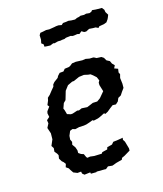

<svg xmlns="http://www.w3.org/2000/svg" viewBox="-135 -801 766 903"><g transform="rotate(-20 248.5 -349.5)"><path d="M165 9 164 2 135 3 126 -6 125 -16H107L89 -25L80 -41L76 -50L64 -60L70 -75L63 -86L56 -93L48 -109L52 -125L48 -134L39 -147L42 -164L35 -177L50 -205L53 -234L46 -263L58 -282L57 -298L72 -309L70 -328L73 -337L89 -355L83 -364L93 -383L97 -396L110 -406L125 -422L139 -436L142 -446L151 -455L172 -468L177 -476L189 -487H208L218 -497L239 -498L247 -501L259 -509L278 -510L310 -506L326 -507L344 -502L362 -501L367 -499L376 -493L399 -490L409 -482L416 -467L430 -458L435 -444L445 -432L437 -419L454 -411L450 -394L454 -384L448 -367L449 -338L447 -318L434 -303L423 -289L408 -282L400 -267L387 -257L371 -259L355 -249L339 -238L325 -232L320 -237L295 -227L285 -224L263 -221L258 -225L241 -220L224 -216L211 -215L188 -216L168 -213L155 -218L142 -214L131 -193L128 -175L133 -162L129 -149L139 -132L143 -116L142 -103L153 -94L165 -89L171 -72L175 -67L189 -68L208 -64L245 -62L250 -68L276 -72L280 -82L305 -86L315 -96L340 -97L363 -99L361 -89L367 -78L374 -42L373 -31L342 -16L328 -11L324 -3L295 2L273 8L252 4L239 13L232 12L194 9L191 11ZM172 -286H181L206 -292L214 -290L229 -295L256 -291L272 -296L287 -301L309 -300L326 -310L335 -319L352 -336L345 -369L346 -381L352 -390L346 -408L333 -422L323 -431L312 -433L293 -439L268 -438L239 -428H230L206 -419L196 -408L187 -398L180 -380L171 -357L159 -347L148 -323L151 -314L155 -293ZM192 -623 176 -625 164 -627V-639L155 -647L160 -664L161 -685L168 -695L182 -696L198 -698L213 -696L227 -697L240 -698L248 -699H260L275 -695L284 -702H300L311 -703L325 -700L343 -698L354 -702L363 -703L373 -706L390 -704L401 -706L417 -703L427 -706L433 -712L450 -709L459 -708L480 -706L488 -694L489 -682L497 -666L491 -654L487 -647L477 -635L463 -631L450 -630L439 -629L433 -623L421 -630L409 -631L390 -634L373 -627L363 -628L352 -636L339 -627L329 -630L316 -629H306L296 -633L273 -632L265 -629H252L246 -628L232 -629L214 -626L208 -628Z"/></g></svg>

Font: Winky Rough
Style: Italic
Weight: 400
Italic angle: -8.97852°
Designer: Simon Atzbach
Foundry: typofactur
Version: Version 1.206